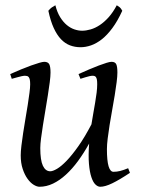

<svg xmlns="http://www.w3.org/2000/svg" viewBox="-20 -693 539 733"><path d="M476.1 -33.2Q436.5 -6.8 408.9 6.6Q381.3 20 362.8 20Q353.5 20 344.5 11.5Q335.4 2.9 328.9 -16.6Q322.3 -36.1 319.6 -67.6Q316.9 -99.1 320.3 -145Q300.3 -108.9 278.1 -78.6Q255.9 -48.3 231.9 -26.4Q208 -4.4 182.6 7.8Q157.2 20 130.9 20Q121.1 20 108.6 12.5Q96.2 4.9 85.2 -10.3Q74.2 -25.4 66.7 -47.9Q59.1 -70.3 59.1 -100.1Q59.1 -114.7 61.8 -137.2Q64.5 -159.7 68.4 -185.5Q72.3 -211.4 77.1 -239.3Q82 -267.1 85.9 -292.5Q89.8 -317.9 92.5 -338.4Q95.2 -358.9 95.2 -371.1Q95.2 -382.3 93.8 -388.9Q92.3 -395.5 89.6 -398.7Q86.9 -401.9 83.3 -402.8Q79.6 -403.8 75.2 -403.8Q70.8 -403.8 62.5 -402.1Q54.2 -400.4 45.9 -397.9Q36.1 -395.5 24.9 -392.1L19 -410.2Q39.6 -419.4 60.3 -428Q81.1 -436.5 98.6 -442.9Q116.2 -449.2 129.6 -453.1Q143.1 -457 148.9 -457Q163.1 -457 168 -447.8Q172.9 -438.5 172.9 -416Q172.9 -401.9 169.9 -378.9Q167 -356 162.6 -328.6Q158.2 -301.3 153.3 -272Q148.4 -242.7 144 -215.3Q139.6 -188 136.7 -165Q133.8 -142.1 133.8 -127.9Q133.8 -81.1 143.8 -60.1Q153.8 -39.1 171.9 -39.1Q181.6 -39.1 197.8 -48.6Q213.9 -58.1 234.4 -79.3Q254.9 -100.6 279.1 -134.8Q303.2 -168.9 329.1 -218.3Q332.5 -239.3 336.2 -260.5Q339.8 -281.7 343.3 -301.5Q346.7 -321.3 348.9 -339.1Q351.1 -356.9 351.1 -371.1Q351.1 -382.3 349.9 -388.9Q348.6 -395.5 346.2 -398.7Q343.8 -401.9 340.6 -402.8Q337.4 -403.8 333 -403.8Q328.6 -403.8 321 -402.1Q313.5 -400.4 305.7 -397.9Q296.9 -395.5 287.1 -392.1L279.8 -410.2Q300.3 -419.4 320.3 -428Q340.3 -436.5 357.2 -442.9Q374 -449.2 386.7 -453.1Q399.4 -457 405.8 -457Q419.4 -457 423.8 -447.8Q428.2 -438.5 428.2 -416Q428.2 -401.9 425.3 -379.2Q422.4 -356.4 418 -329.3Q413.6 -302.2 408.2 -272.7Q402.8 -243.2 398.4 -215.6Q394 -188 391.1 -164.1Q388.2 -140.1 388.2 -124Q388.2 -79.6 394.5 -58.3Q400.9 -37.1 413.1 -37.1Q425.8 -37.1 438.7 -40.3Q451.7 -43.5 469.2 -50.8ZM446.8 -651.9Q428.7 -612.3 408.9 -585.7Q389.2 -559.1 368.7 -543Q348.1 -526.9 327.6 -519.8Q307.1 -512.7 287.6 -512.7Q266.1 -512.7 247.3 -519.8Q228.5 -526.9 212.9 -543.2Q197.3 -559.6 185.1 -586.2Q172.9 -612.8 164.6 -651.9Q171.4 -660.2 177.7 -664.6Q184.1 -668.9 191.4 -672.9Q198.2 -646 209.7 -627.4Q221.2 -608.9 235.1 -597.4Q249 -585.9 264.2 -580.8Q279.3 -575.7 293.5 -575.7Q308.6 -575.7 326.2 -580.8Q343.8 -585.9 361.1 -597.4Q378.4 -608.9 395 -627.4Q411.6 -646 425.8 -672.9Q432.6 -668.9 437.3 -665Q441.9 -661.1 446.8 -651.9Z"/></svg>

Font: Gentium Plus APac
Style: Italic
Weight: 400
Italic angle: -8°
Designer: J. Victor Gaultney, Annie Olsen, Iska Routamaa, Becca Hirsbrunner
Foundry: SIL International
Version: Version 5.000